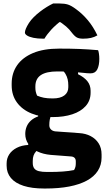

<svg xmlns="http://www.w3.org/2000/svg" viewBox="-20 -832 640 1102"><path d="M125 -63Q125 -86 133 -105.5Q141 -125 157.5 -140Q174 -155 199 -164V-179L275 -172Q268 -158 265.5 -144.5Q263 -131 263 -113Q263 -99 272 -89.5Q281 -80 297 -78L435 -68Q471 -66 500 -51Q529 -36 546 -9.5Q563 17 563 55V72Q563 115 541.5 148.5Q520 182 478.5 204.5Q437 227 377.5 238.5Q318 250 242 250H233Q163 250 115 234.5Q67 219 42.5 189.5Q18 160 18 119V106Q18 77 33 54Q48 31 76 16.5Q104 2 142 0V-24L214 15Q197 26 187 37Q177 48 172.5 61Q168 74 168 92V103Q168 123 176.5 134.5Q185 146 203.5 150.5Q222 155 251 155H264Q305 155 340.5 152.5Q376 150 405 144Q411 134 413 125Q415 116 415 106V94Q415 81 408 74Q401 67 388 66L271 57Q227 53 194 37Q161 21 143 -5Q125 -31 125 -63ZM329 -437 428 -432V-406Q463 -389 481.5 -366Q500 -343 500 -311V-300Q500 -255 472 -223.5Q444 -192 395 -176Q346 -160 283 -160Q215 -159 161.5 -180.5Q108 -202 77.5 -243.5Q47 -285 47 -342V-352Q47 -412 78 -457Q109 -502 169.5 -527.5Q230 -553 320 -553Q385 -553 435.5 -551Q486 -549 543 -544Q546 -537 548 -523Q550 -509 550 -494Q550 -457 538.5 -434Q527 -411 500 -411Q481 -411 457.5 -414Q434 -417 398.5 -419.5Q363 -422 309 -422Q246 -422 214.5 -401Q183 -380 183 -336V-328Q183 -316 185.5 -305Q188 -294 193 -283Q212 -275 232 -271Q252 -267 283 -267Q326 -267 349 -284Q372 -301 372 -331V-343Q372 -360 368.5 -376Q365 -392 356 -407.5Q347 -423 329 -437ZM285 -812Q294 -812 301 -812Q308 -812 321 -812Q350 -812 369.5 -806Q389 -800 417 -779Q435 -766 452 -750Q469 -734 484.5 -715.5Q500 -697 513.5 -675.5Q527 -654 539 -629Q522 -619 502.5 -614.5Q483 -610 457 -610Q434 -610 421 -617Q408 -624 391 -646Q379 -663 359.5 -680Q340 -697 302 -721L357 -705H291L344 -723Q299 -689 274 -661.5Q249 -634 235 -610H229Q195 -610 171.5 -615Q148 -620 135.5 -628Q123 -636 123 -645Q123 -654 128.5 -667.5Q134 -681 146 -700Q157 -717 173.5 -733.5Q190 -750 209.5 -765Q229 -780 248.5 -792Q268 -804 285 -812Z"/></svg>

Font: Recursive Monospace Casual ExtraBold
Style: Regular
Weight: 800
Version: Version 1.047